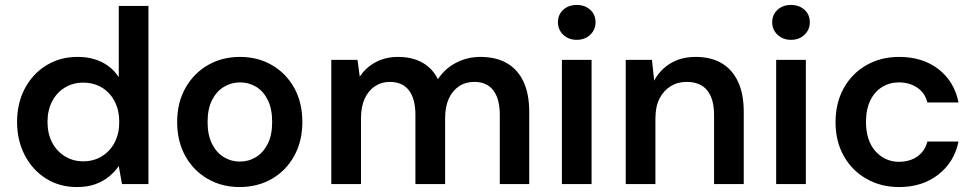

<svg xmlns="http://www.w3.org/2000/svg" viewBox="-20 -744 3944 776"><path d="M291 12Q221 12 166.5 -22Q112 -56 80.5 -116Q49 -176 49 -251Q49 -327 80.5 -386.5Q112 -446 167.5 -480Q223 -514 293 -514Q350 -514 392.5 -492.5Q435 -471 460 -432V-720H580V0H473L460 -73Q445 -51 422 -31.5Q399 -12 366.5 0Q334 12 291 12ZM316 -92Q359 -92 392 -112.5Q425 -133 443.5 -168.5Q462 -204 462 -251Q462 -298 443.5 -334Q425 -370 392 -390Q359 -410 316 -410Q275 -410 242 -390Q209 -370 190.5 -334Q172 -298 172 -252Q172 -204 190.5 -168.5Q209 -133 242 -112.5Q275 -92 316 -92Z M948 12Q877 12 819.5 -21Q762 -54 729 -113.5Q696 -173 696 -251Q696 -329 729.5 -388.5Q763 -448 820.5 -481Q878 -514 950 -514Q1022 -514 1079 -481Q1136 -448 1169 -389Q1202 -330 1202 -251Q1202 -173 1169 -113.5Q1136 -54 1078.5 -21Q1021 12 948 12ZM949 -91Q985 -91 1014.5 -109Q1044 -127 1062 -162.5Q1080 -198 1080 -251Q1080 -304 1062.5 -339.5Q1045 -375 1015.5 -393Q986 -411 950 -411Q915 -411 885 -393Q855 -375 837 -339.5Q819 -304 819 -251Q819 -198 837 -162.5Q855 -127 884.5 -109Q914 -91 949 -91Z M1319 0V-502H1425L1434 -434Q1458 -471 1498 -492.5Q1538 -514 1589 -514Q1627 -514 1657.5 -504Q1688 -494 1711.5 -474Q1735 -454 1750 -424Q1778 -467 1823.5 -490.5Q1869 -514 1921 -514Q1985 -514 2029 -488.5Q2073 -463 2096 -413.5Q2119 -364 2119 -291V0H2000V-280Q2000 -344 1974 -378.5Q1948 -413 1897 -413Q1862 -413 1835.5 -395.5Q1809 -378 1794 -345.5Q1779 -313 1779 -266V0H1659V-280Q1659 -344 1633 -378.5Q1607 -413 1555 -413Q1522 -413 1495.5 -395.5Q1469 -378 1454 -345.5Q1439 -313 1439 -266V0Z M2251 0V-502H2371V0ZM2311 -583Q2278 -583 2256.5 -603.5Q2235 -624 2235 -654Q2235 -685 2256.5 -704.5Q2278 -724 2311 -724Q2344 -724 2365.5 -704.5Q2387 -685 2387 -654Q2387 -624 2365.5 -603.5Q2344 -583 2311 -583Z M2509 0V-502H2615L2624 -418Q2647 -462 2690 -488Q2733 -514 2792 -514Q2853 -514 2896 -489Q2939 -464 2962.5 -414.5Q2986 -365 2986 -292V0H2866V-280Q2866 -344 2838.5 -378.5Q2811 -413 2755 -413Q2719 -413 2690.5 -395.5Q2662 -378 2645.5 -345.5Q2629 -313 2629 -266V0Z M3117 0V-502H3237V0ZM3177 -583Q3144 -583 3122.5 -603.5Q3101 -624 3101 -654Q3101 -685 3122.5 -704.5Q3144 -724 3177 -724Q3210 -724 3231.5 -704.5Q3253 -685 3253 -654Q3253 -624 3231.5 -603.5Q3210 -583 3177 -583Z M3614 12Q3540 12 3481.5 -21.5Q3423 -55 3390 -114Q3357 -173 3357 -250Q3357 -328 3390 -387.5Q3423 -447 3481.5 -480.5Q3540 -514 3614 -514Q3709 -514 3773 -464.5Q3837 -415 3854 -330H3728Q3719 -368 3687.5 -389.5Q3656 -411 3613 -411Q3576 -411 3545.5 -392.5Q3515 -374 3497.5 -338Q3480 -302 3480 -251Q3480 -213 3490 -183Q3500 -153 3518.5 -132.5Q3537 -112 3561 -101Q3585 -90 3613 -90Q3642 -90 3665.5 -99.5Q3689 -109 3705.5 -127.5Q3722 -146 3728 -172H3854Q3837 -89 3772.5 -38.5Q3708 12 3614 12Z"/></svg>

Font: DM Sans 16pt SemiBold
Style: Regular
Weight: 600
Version: Version 4.004;gftools[0.9.30]